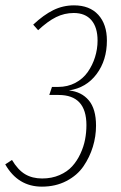

<svg xmlns="http://www.w3.org/2000/svg" viewBox="-31 -694 458 724"><path d="M248 -673.8Q307.1 -673.8 339.6 -638.2Q372.1 -602.5 372.1 -541Q372.1 -466.8 333.3 -414.8Q294.4 -362.8 229 -353Q276.4 -348.1 303.7 -315.7Q331.1 -283.2 331.1 -220.2Q331.1 -179.7 319.1 -140.4Q307.1 -101.1 283.7 -66.9Q260.3 -32.7 219.5 -11.5Q178.7 9.8 127 9.8Q36.6 9.8 -11.2 -74.2L14.2 -90.8Q36.6 -53.2 63.7 -37.1Q90.8 -21 127.9 -21Q164.1 -21 193.4 -33.7Q222.7 -46.4 241.2 -66.9Q259.8 -87.4 272.2 -114.3Q284.7 -141.1 289.8 -168Q294.9 -194.8 294.9 -222.2Q294.9 -335.9 189.9 -335.9H154.8L165 -366.2H188Q224.1 -366.2 253.2 -381.6Q282.2 -397 300 -422.6Q317.9 -448.2 327.4 -478.8Q336.9 -509.3 336.9 -541Q336.9 -590.8 313.7 -617.9Q290.5 -645 247.1 -645Q211.9 -645 180.4 -629.4Q148.9 -613.8 112.8 -580.1L94.2 -601.1Q133.3 -637.7 169.9 -655.8Q206.5 -673.8 248 -673.8Z"/></svg>

Font: Fira Sans Compressed UltraLight
Style: Italic
Weight: 200
Width: 3
Italic angle: -8°
Designer: Carrois Corporate & Edenspiekermann AG
Foundry: Carrois Corporate GbR & Edenspiekermann AG
Version: Version 4.203;PS 004.203;hotconv 1.0.88;makeotf.lib2.5.64775